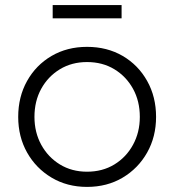

<svg xmlns="http://www.w3.org/2000/svg" viewBox="-20 -724 684 754"><path d="M321.7 10Q400.7 10 461.9 -26.5Q523 -63 557.9 -125Q592.9 -187 592.9 -265Q592.9 -343.8 557.9 -406.1Q523 -468.5 461.9 -504.3Q400.7 -540 321.7 -540Q243.6 -540 182.5 -504.3Q121.3 -468.5 86.4 -406.1Q51.5 -343.8 51.5 -265Q51.5 -187 86.4 -125Q121.3 -63 182.5 -26.5Q243.6 10 321.7 10ZM321.7 -49.7Q261.8 -49.7 215.1 -78.3Q168.5 -106.9 141.9 -155.6Q115.3 -204.3 115.3 -265Q115.3 -326.9 141.9 -375.3Q168.5 -423.6 215.1 -452Q261.8 -480.3 321.7 -480.3Q382.6 -480.3 429.2 -452Q475.8 -423.6 502.4 -375.3Q529.1 -326.9 529.1 -265Q529.1 -204.3 502.4 -155.5Q475.8 -106.6 429.2 -78.2Q382.6 -49.7 321.7 -49.7ZM457.5 -704.2H186.9Q186.9 -704.2 186.9 -696.3Q186.9 -688.4 186.9 -678.1Q186.9 -667.8 186.9 -660Q186.9 -652.1 186.9 -652.1H457.5Z"/></svg>

Font: Roundo Variable
Style: Regular
Weight: 200
Designer: Shiva Nallaperumal
Foundry: Indian Type Foundry
Version: Version 2.000